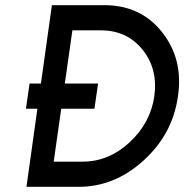

<svg xmlns="http://www.w3.org/2000/svg" viewBox="-20 -720 710 740"><path d="M369 -603Q469 -603 529 -529Q589 -455 575 -350Q560 -246 479 -171Q399 -97 298 -97H187L259 -603ZM383 -700H180L82 0H284Q422 0 534 -102Q590 -153 623 -215Q656 -277 666 -350Q687 -494 603 -598Q521 -700 383 -700ZM80 -301H344L358 -398H94Z"/></svg>

Font: Unageo
Style: Medium-Italic
Weight: 500
Designer: Richard Sepsi
Foundry: Richard Sepsi
Version: Version 2.000